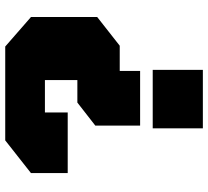

<svg xmlns="http://www.w3.org/2000/svg" viewBox="-50 -726 777 716"><g transform="rotate(-90 338.0 -368.5)"><path d="M227 -234V-401L313 -468H397V-589H276V-504H50V-641L172 -737H522L632 -641V-394L525 -310H431V-234ZM217 0V-187H435V0Z"/></g></svg>

Font: Tomorrow ExtraBold
Style: Regular
Weight: 800
Designer: Tony de Marco, Monica Rizzolli
Foundry: Just in Type
Version: Version 2.002